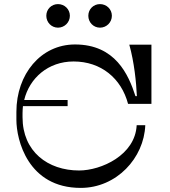

<svg xmlns="http://www.w3.org/2000/svg" viewBox="-20 -918 829 937"><path d="M263 -783C295 -783 321 -809 321 -841C321 -873 295 -898 263 -898C231 -898 206 -873 206 -841C206 -809 231 -783 263 -783ZM468 -783C500 -783 526 -809 526 -841C526 -873 500 -898 468 -898C436 -898 411 -873 411 -841C411 -809 436 -783 468 -783ZM339 -618C473 -618 572 -536 605 -411H719V-700H611C635 -615 645 -516 648 -449H641C607 -554 543 -701 346 -701C179 -701 60 -556 60 -372V-333C60 -237 115 -1 374 -1C549 -1 683 -147 689 -307H647C640 -161 474 -86 366 -86C214 -86 90 -178 90 -346V-366C90 -378 91 -389 92 -400H310V-430H98C124 -537 215 -618 339 -618Z"/></svg>

Font: Space Cowgirl
Style: Regular
Weight: 400
Designer: Valery Marier
Foundry: Valery Marier
Version: Version 1.000;hotconv 1.0.109;makeotfexe 2.5.65596